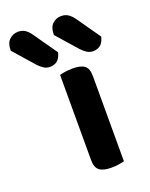

<svg xmlns="http://www.w3.org/2000/svg" viewBox="-248 -798 687 879"><g transform="rotate(-20 95.5 -358.5)"><path d="M64.2 -264H203.6V-1.3Q194.6 1.3 177.7 4.1Q160.7 7 140.8 7Q101.3 7 82.8 -7.1Q64.2 -21.2 64.2 -58.1ZM203.6 -192H64.2V-472.5Q73.1 -475.2 90.2 -478Q107.3 -480.9 127.2 -480.9Q167.4 -480.9 185.5 -467.1Q203.6 -453.3 203.6 -415.5ZM-21.5 -553.2 -109.8 -653.6V-659.6Q-109.8 -691.1 -91.7 -707.7Q-73.6 -724.3 -49.4 -724.3Q-29.1 -724.3 -14.5 -714.2Q0.1 -704.1 12.3 -685.5L91 -573.1Q84.1 -545.3 69.5 -534Q54.9 -522.7 34.6 -522.7Q17.7 -522.7 3.9 -531.6Q-9.9 -540.6 -21.5 -553.2ZM188.7 -553.2 100.4 -653.6V-658.9Q100.4 -691.1 118 -707.7Q135.6 -724.3 159.9 -724.3Q180.8 -724.3 195.2 -714.2Q209.6 -704.1 222.6 -685.5L301.3 -573.1Q294.3 -545.3 279.7 -534Q265.1 -522.7 244.2 -522.7Q227.9 -522.7 214.3 -531.5Q200.7 -540.3 188.7 -553.2Z"/></g></svg>

Font: Baloo Tammudu 2
Style: Regular
Weight: 400
Designer: Maithili Shingre, Omkar Shende and Ek Type
Foundry: Ek Type
Version: Version 1.700